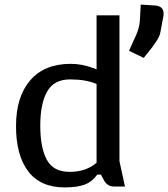

<svg xmlns="http://www.w3.org/2000/svg" viewBox="-20 -807 735 839"><path d="M402 -96V-440Q356 -460 286 -460Q216 -460 186 -407Q156 -354 156 -258Q156 -162 184.5 -109Q213 -56 284.5 -56Q356 -56 402 -96ZM263 12Q157 12 103.5 -58Q50 -128 50 -256Q50 -384 112 -456Q174 -528 289 -528Q338 -528 386 -510L402 -504V-740H502V-103L526 8H478Q450 8 435 -18L421 -44H405Q382 -12 349 0Q316 12 263 12ZM695 -747Q695 -740 694 -736L680 -662Q674 -634 624 -574L608 -554L544 -585Q548 -595 559 -619Q570 -643 575 -654Q589 -687 591 -715L595 -787L658 -783Q695 -780 695 -747Z"/></svg>

Font: Voces
Style: Regular
Weight: 400
Designer: Ana Paula Megda, Pablo Ugerman
Foundry: Ana Paula Megda, Pablo Ugerman
Version: Version 1.003